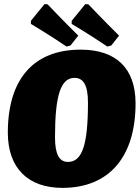

<svg xmlns="http://www.w3.org/2000/svg" viewBox="-20 -900 678 932"><path d="M303 -674 322 -679 360 -727C284 -802 211 -879 211 -879L196 -880L130 -799V-784C130 -784 219 -731 303 -674ZM501 -674 520 -679 558 -727C482 -802 409 -879 409 -879L394 -880L328 -799V-784C328 -784 417 -731 501 -674ZM283 12C512 12 638 -141 638 -398C638 -571 541 -659 372 -659C140 -659 18 -513 18 -256C18 -82 118 12 283 12ZM310 -114C267 -114 247 -152 247 -234C247 -438 275 -522 342 -522C386 -522 407 -484 407 -402C407 -197 379 -114 310 -114Z"/></svg>

Font: Alegreya SC Black
Style: Italic
Weight: 900
Italic angle: -7°
Designer: Juan Pablo del Peral
Foundry: Huerta Tipografica
Version: Version 2.007;PS 002.007;hotconv 1.0.88;makeotf.lib2.5.64775